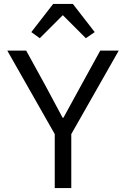

<svg xmlns="http://www.w3.org/2000/svg" viewBox="-20 -955 640 975"><path d="M350 -935 461 -792 416 -761 299 -878 182 -761 139 -792 250 -935ZM258 0V-274L17 -698H113L213 -516L298 -357H302L389 -516L489 -698H583L342 -274V0Z"/></svg>

Font: PlemolJP35 Console
Style: Regular
Weight: 400
Version: v2.0.3; ttfautohint (v1.8.4.7-5d5b-dirty) -l 6 -r 45 -G 200 